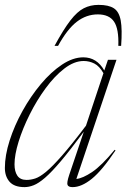

<svg xmlns="http://www.w3.org/2000/svg" viewBox="-22 -757 519 787"><path d="M262 -41 321.5 -217Q266 -142 227.8 -96.8Q189.5 -51.5 162.8 -28.5Q136 -5.5 116.2 2.2Q96.5 10 78.5 10Q36.5 10 17.2 -12Q-2 -34 -2 -68.5Q-2 -120 17.5 -181Q37 -242 70.2 -302Q103.5 -362 145.2 -412Q187 -462 232 -492Q277 -522 319.5 -522Q375 -522 405.5 -468L420.5 -512H455.5L291 -23.5Q317 -26 355.8 -52Q394.5 -78 448 -143L451.5 -140.5Q396 -57.5 354 -23.8Q312 10 275.5 10Q258.5 10 254.8 1Q251 -8 262 -41ZM37.5 -83.5Q37.5 -54 49.2 -36.8Q61 -19.5 87 -19.5Q104 -19.5 122.5 -25.5Q141 -31.5 166.8 -52.8Q192.5 -74 232 -119Q271.5 -164 330.5 -242L402 -457Q385.5 -486 364.8 -496.5Q344 -507 321 -507Q282 -507 241.8 -476Q201.5 -445 165 -395.2Q128.5 -345.5 99.8 -288Q71 -230.5 54.2 -176.2Q37.5 -122 37.5 -83.5ZM379 -698Q332 -698 292.8 -667.8Q253.5 -637.5 216 -569H201.5Q238.5 -637 266.5 -673.2Q294.5 -709.5 321.5 -723.2Q348.5 -737 382 -737Q423 -737 444.5 -723.2Q466 -709.5 472.8 -673.2Q479.5 -637 474.5 -569H463Q465.5 -638.5 445.5 -668.2Q425.5 -698 379 -698Z"/></svg>

Font: Newsreader Display ExtraLight
Style: Italic
Weight: 275
Italic angle: -17°
Designer: Hugues Gentile
Foundry: Production Type
Version: Version 1.001